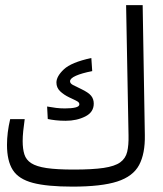

<svg xmlns="http://www.w3.org/2000/svg" viewBox="-20 -713 626 736"><path d="M257.8 2.4Q160.6 2.4 106 -12Q51.3 -26.4 29.1 -61.3Q6.8 -96.2 6.8 -157.7Q6.8 -204.6 19 -256.3H74.7Q71.3 -232.4 69.1 -211.2Q66.9 -189.9 66.9 -172.4Q66.9 -142.1 73.5 -121.1Q80.1 -100.1 99.9 -87.4Q119.6 -74.7 158.4 -68.8Q197.3 -63 262.2 -63Q334.5 -63 377.2 -69.3Q419.9 -75.7 440.7 -90.6Q461.4 -105.5 467.5 -130.9Q473.6 -156.2 472.7 -194.3L463.4 -693.4H526.9L535.2 -195.8Q536.6 -124 513.2 -80.3Q489.7 -36.6 429.2 -17.1Q368.7 2.4 257.8 2.4ZM231.9 -250Q210.4 -250 193.4 -252Q176.3 -253.9 163.1 -256.8L160.6 -304.7Q179.7 -301.3 195.6 -299.3Q211.4 -297.4 229 -297.4Q253.9 -297.4 269 -301Q284.2 -304.7 284.2 -313Q284.2 -319.8 276.9 -324.2Q269.5 -328.6 246.1 -339.4Q224.6 -349.6 210.4 -363.3Q196.3 -377 196.3 -396.5Q196.3 -420.4 224.9 -447.3Q253.4 -474.1 330.1 -490.7L333.5 -440.4Q293.5 -432.6 271 -422.6Q248.5 -412.6 248.5 -401.4Q248.5 -393.1 259.8 -387.2Q271 -381.3 290.5 -372.1Q319.3 -358.4 329.3 -345.9Q339.4 -333.5 339.4 -315.9Q339.4 -282.7 306.6 -266.4Q273.9 -250 231.9 -250Z"/></svg>

Font: Cascadia Mono PL Light
Style: Regular
Weight: 300
Monospace: yes
Designer: Aaron Bell
Foundry: Saja Typeworks
Version: Version 2404.023; ttfautohint (v1.8.4)